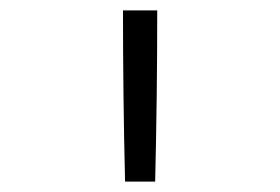

<svg xmlns="http://www.w3.org/2000/svg" viewBox="-20 -792 540 370"><path d="M221 -442Q219 -524 218 -606.5Q217 -689 217 -772H283Q283 -689 282 -606.5Q281 -524 279 -442Z"/></svg>

Font: Iosevka SS18 Light
Style: Regular
Weight: 300
Monospace: yes
Designer: Belleve Invis
Foundry: Belleve Invis
Version: Version 25.1.1; ttfautohint (v1.8.4)